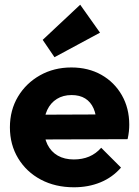

<svg xmlns="http://www.w3.org/2000/svg" viewBox="-20 -783 588 814"><path d="M293.5 11Q214.5 11 153.2 -21.5Q92 -54 57 -111.8Q22 -169.5 22 -243Q22 -316 56.2 -373.2Q90.5 -430.5 149.8 -463.8Q209 -497 282.5 -497Q354.5 -497 409.8 -465.8Q465 -434.5 496.5 -379.5Q528 -324.5 528 -254Q528 -240.5 526.5 -226Q525 -211.5 521 -193L102 -191.5V-296.5L456 -298L390 -253.5Q389 -295.5 376.8 -323.2Q364.5 -351 341.2 -365.5Q318 -380 283.5 -380Q247.5 -380 221 -363.5Q194.5 -347 180.2 -316.8Q166 -286.5 166 -244Q166 -201 181.2 -170.2Q196.5 -139.5 225 -123.2Q253.5 -107 293 -107Q329 -107 358 -119.2Q387 -131.5 409 -156.5L493 -72.5Q457 -31 406 -10Q355 11 293.5 11ZM211 -540.5 161 -614 320 -763 404 -644.5Z"/></svg>

Font: Marine Company Thin
Style: Regular
Weight: 100
Designer: Rodrigo Fuenzalida
Foundry: fragTYPE
Version: Version 1.000